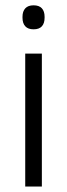

<svg xmlns="http://www.w3.org/2000/svg" viewBox="-20 -684 246 704"><path d="M72.5 0V-487.5H133.5V0ZM103 -576.5Q83 -576.5 72.8 -587.5Q62.5 -598.5 62.5 -619V-622.5Q62.5 -642.5 72.8 -653.5Q83 -664.5 103 -664.5Q123.5 -664.5 133.5 -653.5Q143.5 -642.5 143.5 -622.5V-619Q143.5 -598.5 133.5 -587.5Q123.5 -576.5 103 -576.5Z"/></svg>

Font: Anek Telugu Medium Light
Style: Regular
Weight: 300
Version: Version 1.003